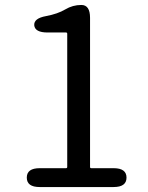

<svg xmlns="http://www.w3.org/2000/svg" viewBox="-20 -754 595 774"><path d="M140 0Q88 0 88 -38Q88 -76 140 -76H246Q251 -76 251 -81V-618Q251 -623 246 -623H172Q121 -623 118 -652Q116 -680 165 -689Q213 -698 243 -716Q273 -734 308 -734Q343 -734 343 -682V-81Q343 -76 348 -76H438Q490 -76 490 -38Q490 0 438 0Z"/></svg>

Font: Resource Han Rounded JP
Style: Regular
Weight: 400
Designer: Cyano Hao (round all glyphs); Ryoko NISHIZUKA 西塚涼子 (kana, bopomofo & ideographs); Paul D. Hunt (Latin, Greek & Cyrillic)
Foundry: Cyano Hao
Version: 0.990